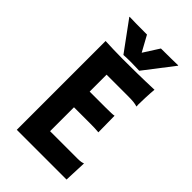

<svg xmlns="http://www.w3.org/2000/svg" viewBox="-248 -914 998 998"><g transform="rotate(45 250.5 -415.0)"><path d="M84 0H449.7L454.6 -122.6L452.6 -123C446.3 -120.1 436 -117.2 410.6 -117.2H211.4V-293H332.5C353.5 -293 374 -292.5 393.1 -290.5L391.6 -411.1C381.8 -408.7 363.3 -408.2 327.1 -408.2H211.4V-532.7H365.2C405.8 -532.7 419.9 -530.8 437.5 -525.4L438.5 -526.9C438 -528.8 437.5 -533.7 437.5 -538.6C437.5 -559.1 439.5 -621.6 442.9 -653.3C352.5 -649.9 276.4 -649.4 214.8 -649.4C173.8 -649.4 119.1 -650.9 84 -652.8ZM200.7 -667C210.9 -668 245.6 -668.5 257.8 -668.5C268.1 -668.5 309.6 -667.5 316.9 -667L441.4 -828.6L439.5 -830.1C419.9 -829.6 362.3 -828.6 314.9 -828.6L259.8 -742.2L212.4 -828.6C152.8 -828.6 104.5 -829.1 84 -830.1L82.5 -828.6Z"/></g></svg>

Font: HammersmithOne
Style: Regular
Weight: 400
Designer: Nicole Fally
Foundry: Nicole Fally
Version: Version 1.003